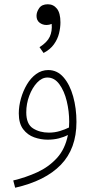

<svg xmlns="http://www.w3.org/2000/svg" viewBox="-20 -649 441 899"><path d="M51 230 42 196Q101 182 154.5 157.5Q208 133 246.5 91Q285 49 298 -17Q279 -7 255 -1Q231 5 203 5Q171 5 140 -6Q109 -17 88.5 -44Q68 -71 68 -118Q68 -152 78 -187.5Q88 -223 106 -253.5Q124 -284 149.5 -302.5Q175 -321 206 -321Q248 -321 277.5 -287Q307 -253 322.5 -197.5Q338 -142 338 -78Q338 47 265 122.5Q192 198 51 230ZM103 -123Q103 -68 134.5 -48Q166 -28 209 -28Q236 -28 260.5 -35.5Q285 -43 303 -52Q304 -65 304 -79Q304 -128 292.5 -175.5Q281 -223 258 -254.5Q235 -286 202 -286Q176 -286 153.5 -262Q131 -238 117 -200.5Q103 -163 103 -123ZM184 -401 165 -428Q201 -451 213 -477Q225 -503 222 -537Q210 -532 198 -532Q179 -532 165 -543Q151 -554 151 -575Q151 -593 163.5 -611Q176 -629 204 -629Q230 -629 246.5 -608.5Q263 -588 263 -544Q263 -520 256.5 -493Q250 -466 232.5 -441.5Q215 -417 184 -401Z"/></svg>

Font: Noto Sans Arabic Cond ExtLt
Style: Regular
Weight: 200
Width: 3
Designer: Monotype Design Team, Nadine Chahine, Nizar Qandah and Khaled Hosny
Foundry: Monotype Imaging Inc.
Version: Version 2.012; ttfautohint (v1.8.4.7-5d5b)